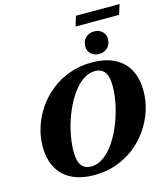

<svg xmlns="http://www.w3.org/2000/svg" viewBox="-145 -1131 1078 1254"><g transform="rotate(-15 394.0 -504.0)"><path d="M243.5 -168.5Q243.5 -101 266.2 -72.8Q289 -44.5 330.5 -44.5Q368.5 -44.5 403.5 -66Q438.5 -87.5 468.8 -125Q499 -162.5 523.2 -210Q547.5 -257.5 565 -310.5Q582.5 -363.5 591.8 -416.5Q601 -469.5 601 -516.5Q601 -584 578.2 -612.2Q555.5 -640.5 514 -640.5Q476 -640.5 441 -619Q406 -597.5 375.8 -560Q345.5 -522.5 321.2 -475Q297 -427.5 279.5 -374.5Q262 -321.5 252.8 -268.5Q243.5 -215.5 243.5 -168.5ZM787.5 -434.5Q787.5 -366.5 766.2 -301Q745 -235.5 705.5 -178.2Q666 -121 610.5 -77.5Q555 -34 486.2 -9.5Q417.5 15 338 15Q245 15 182.5 -17.2Q120 -49.5 88.5 -109Q57 -168.5 57 -250.5Q57 -318.5 78.2 -384Q99.5 -449.5 139 -506.8Q178.5 -564 234 -607.5Q289.5 -651 358.2 -675.5Q427 -700 506.5 -700Q600 -700 662.2 -667.8Q724.5 -635.5 756 -576Q787.5 -516.5 787.5 -434.5ZM569.5 -741Q537 -741 516 -761.2Q495 -781.5 495 -812Q495 -846 517 -869Q539 -892 576.5 -892Q609 -892 630 -871.8Q651 -851.5 651 -820.5Q651 -787 629 -764Q607 -741 569.5 -741ZM467.5 -954 488 -1021.5H783L762 -954Z"/></g></svg>

Font: Newsreader 36pt ExtraBold
Style: Italic
Weight: 800
Italic angle: -17°
Designer: Hugues Gentile
Foundry: Production Type
Version: Version 1.003